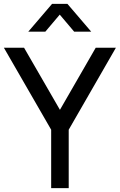

<svg xmlns="http://www.w3.org/2000/svg" viewBox="-20 -965 614 985"><path d="M326 -945H247L125 -802.5H212.5L286.5 -890L360.5 -802.5H448ZM332.5 0V-299.5L574.5 -720H471L287.5 -401.5L103.5 -720H0L242.5 -299.5V0Z"/></svg>

Font: Hauora Medium
Style: Regular
Weight: 500
Designer: Wayne Shih
Foundry: WCYS
Version: Version 1.001;hotconv 1.0.109;makeotfexe 2.5.65596